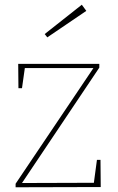

<svg xmlns="http://www.w3.org/2000/svg" viewBox="-20 -792 498 812"><path d="M390 -116H405L406 -1L46 0V-15L375 -504H85L73 -419H58L57 -522H400V-506L73 -18L377 -19ZM345 -746 180 -634 169 -648 326 -772Z"/></svg>

Font: Bitter Pro Thin
Style: Regular
Weight: 250
Designer: Sol Matas, and Bitter project Authors
Foundry: Sol Matas
Version: Version 1.010